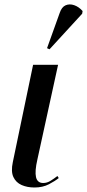

<svg xmlns="http://www.w3.org/2000/svg" viewBox="-20 -824 387 853"><path d="M133 9Q101 9 76 -2Q51 -13 39.5 -37.5Q28 -62 37 -104L127 -536H238L146 -115Q134 -63 140 -37Q146 -11 172 -11Q189 -11 205 -21Q221 -31 235 -42L241 -33Q225 -20 197.5 -5.5Q170 9 133 9ZM200 -605 189 -610 245 -766Q254 -793 271.5 -800.5Q289 -808 309.5 -801Q330 -794 347 -775L345 -763Z"/></svg>

Font: Noto Serif Display Medium
Style: Italic
Weight: 500
Italic angle: -12°
Designer: Monotype Design Team
Foundry: Monotype Imaging Inc.
Version: Version 2.009